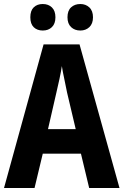

<svg xmlns="http://www.w3.org/2000/svg" viewBox="-20 -936 615 956"><path d="M424 0 383 -171H193L152 0H0L197 -715H376L575 0ZM314 -475Q308 -507 300 -543.5Q292 -580 288 -607Q284 -580 276 -542.5Q268 -505 261 -476L219 -293H357ZM131 -850Q131 -883 148 -899.5Q165 -916 193 -916Q221 -916 238.5 -899Q256 -882 256 -850Q256 -818 238.5 -801Q221 -784 193 -784Q165 -784 148 -800.5Q131 -817 131 -850ZM316 -850Q316 -883 334 -899.5Q352 -916 380 -916Q407 -916 425 -899Q443 -882 443 -850Q443 -818 425 -801Q407 -784 380 -784Q352 -784 334 -801Q316 -818 316 -850Z"/></svg>

Font: Noto Sans Thai Cond
Style: Bold
Weight: 700
Width: 3
Designer: Monotype Design Team
Foundry: Monotype Imaging Inc.
Version: Version 2.002; ttfautohint (v1.8.4.7-5d5b)